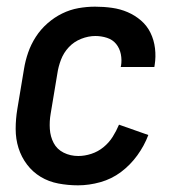

<svg xmlns="http://www.w3.org/2000/svg" viewBox="-20 -548 540 576"><path d="M214 8Q184 8 155 2.5Q126 -3 102 -17.5Q78 -32 61 -54.5Q44 -77 35.5 -104Q27 -131 27 -161Q27 -191 32 -221L52 -341Q56 -366 64.5 -390.5Q73 -415 87.5 -437.5Q102 -460 122.5 -478Q143 -496 166.5 -507.5Q190 -519 215 -523.5Q240 -528 265 -528Q291 -528 316 -524.5Q341 -521 363 -511.5Q385 -502 403 -486.5Q421 -471 431.5 -449.5Q442 -428 445 -403Q448 -378 444 -353L443 -347H342L343 -350Q346 -368 342.5 -385.5Q339 -403 328.5 -416Q318 -429 301 -434.5Q284 -440 266 -440Q245 -440 223.5 -431.5Q202 -423 186.5 -406.5Q171 -390 163 -369Q155 -348 152 -327L132 -207Q128 -184 129.5 -161Q131 -138 141 -119Q151 -100 171 -90Q191 -80 215 -80Q234 -80 254 -86.5Q274 -93 290.5 -106.5Q307 -120 318 -137.5Q329 -155 337 -174L425 -143Q413 -111 392 -82Q371 -53 343 -32Q315 -11 281 -1.5Q247 8 214 8Z"/></svg>

Font: Iosevka SS18 Semibold
Style: Italic
Weight: 600
Italic angle: -9°
Monospace: yes
Designer: Belleve Invis
Foundry: Belleve Invis
Version: Version 25.1.1; ttfautohint (v1.8.4)